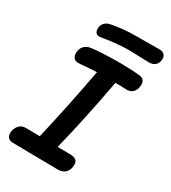

<svg xmlns="http://www.w3.org/2000/svg" viewBox="-212 -996 977 1099"><g transform="rotate(30 276.5 -446.5)"><path d="M522 -663Q522 -633 506 -614Q490 -595 458 -596Q428 -598 388 -598Q338 -327 285 -115L372 -114Q419 -113 419 -74Q419 -42 401 -22.5Q383 -3 352 -3L52 -7Q10 -8 10 -48Q10 -77 27.5 -97.5Q45 -118 72 -118L166 -117Q224 -368 266 -598L188 -593Q161 -590 146 -590Q128 -590 117.5 -601Q107 -612 107 -631Q107 -661 123 -679Q139 -697 168 -701Q187 -704 238.5 -707Q290 -710 348 -710Q424 -710 482 -704Q522 -701 522 -663ZM145 -815Q145 -840 159.5 -855Q174 -870 197 -874Q236 -881 272.5 -885Q309 -889 365 -889L513 -890Q532 -890 543.5 -878Q555 -866 553 -847Q552 -824 537 -809.5Q522 -795 497 -795L459 -796Q381 -799 364 -799Q290 -799 200 -784L177 -781Q161 -780 153 -789.5Q145 -799 145 -815Z"/></g></svg>

Font: Mali SemiBold
Style: Italic
Weight: 600
Italic angle: -10°
Version: Version 1.000; ttfautohint (v1.6)